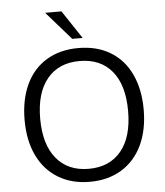

<svg xmlns="http://www.w3.org/2000/svg" viewBox="-61 -970 885 1031"><g transform="rotate(-5 382.0 -454.5)"><path d="M61 -352Q61 -463 99.5 -544.5Q138 -626 210.5 -669.5Q283 -713 382 -713Q481 -713 553.5 -669.5Q626 -626 664.5 -544.5Q703 -463 703 -353Q703 -243 664 -161.5Q625 -80 552.5 -36Q480 8 382 8Q284 8 211.5 -36Q139 -80 100 -161Q61 -242 61 -352ZM619 -353Q619 -493 557 -568Q495 -643 382 -643Q270 -643 207.5 -567.5Q145 -492 145 -353Q145 -214 207.5 -138Q270 -62 382 -62Q494 -62 556.5 -137.5Q619 -213 619 -353ZM354 -765 221 -917H309L410 -765Z"/></g></svg>

Font: wassup Sans
Style: Regular
Weight: 400
Version: Version 2.001